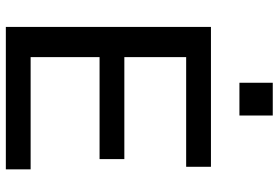

<svg xmlns="http://www.w3.org/2000/svg" viewBox="-172 -806 977 674"><g transform="rotate(90 317.0 -468.5)"><path d="M74 0V-720H180V0ZM126 0V-87H574V0ZM126 -329V-416H538V-329ZM126 -633V-720H565V-633ZM270 -820V-937H385V-820Z"/></g></svg>

Font: Instrument Sans Medium
Style: Regular
Weight: 500
Designer: Rodrigo Fuenzalida
Foundry: fragTYPE
Version: Version 1.000;gftools[0.9.28]